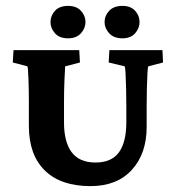

<svg xmlns="http://www.w3.org/2000/svg" viewBox="-20 -632 602 659"><path d="M26.4 -460H252L254.4 -417.5L203.6 -404.3Q202.6 -389.2 201.2 -355.7Q199.7 -322.3 199.7 -281.7V-213.9Q199.2 -146 225.6 -110.1Q252 -74.2 307.6 -74.2Q362.8 -74.2 388.2 -109.1Q413.6 -144 413.6 -212.9V-267.6Q413.6 -298.3 412.8 -328.9Q412.1 -359.4 410.9 -380.6Q409.7 -401.9 408.2 -404.3L353 -417.5L355.5 -460H537.6L539.6 -417.5L488.8 -404.3Q487.3 -401.9 486.1 -380.6Q484.9 -359.4 484.1 -328.9Q483.4 -298.3 483.4 -267.6V-196.3Q483.4 -105 432.6 -49.1Q381.8 6.8 290.5 6.8Q188.5 6.8 133.8 -46.9Q79.1 -100.6 79.1 -199.7V-281.7Q79.1 -326.2 77.6 -363Q76.2 -399.9 74.2 -404.3L23.9 -417.5ZM213.9 -500.5Q184.1 -500.5 168.7 -517.8Q153.3 -535.2 153.3 -556.2Q153.3 -578.1 168.7 -595Q184.1 -611.8 213.9 -611.8Q242.2 -611.8 257.8 -595Q273.4 -578.1 273.4 -556.2Q273.4 -535.2 257.8 -517.8Q242.2 -500.5 213.9 -500.5ZM400.4 -500.5Q370.6 -500.5 354.7 -517.8Q338.9 -535.2 338.9 -556.2Q338.9 -578.1 354.7 -595Q370.6 -611.8 400.4 -611.8Q428.7 -611.8 443.8 -595Q459 -578.1 459 -556.2Q459 -535.2 443.8 -517.8Q428.7 -500.5 400.4 -500.5Z"/></svg>

Font: Lateef ExtraBold
Style: Regular
Weight: 800
Designer: SIL International
Foundry: SIL International
Version: Version 4.200